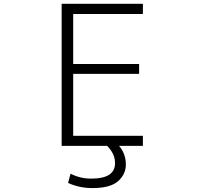

<svg xmlns="http://www.w3.org/2000/svg" viewBox="-20 -751 1040 990"><path d="M716.8 -678.7H357.4V-420.9H697.3V-370.1H357.4V-50.8H716.8V1H593.8Q628.9 42 628.9 97.7Q628.9 147.5 588.9 183.1Q548.8 218.8 456.1 218.8Q389.6 218.8 331.1 192.4L343.8 144.5Q394.5 170.9 452.1 169.9Q573.2 169.9 573.2 89.8Q573.2 42 532.2 1H297.9V-731.4H716.8Z"/></svg>

Font: GenEi Gothic M Light
Style: Regular
Weight: 300
Designer: o_tamon (Modified); [Source Han Sans]
Ryoko NISHIZUKA  (kana & ideographs); Paul D. Hunt (Latin, Greek & Cyrillic); Wenl
Version: Version 1.1a;Original Version 1.004